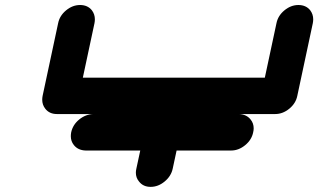

<svg xmlns="http://www.w3.org/2000/svg" viewBox="-20 -728 1240 748"><path d="M1142.6 -708.5Q1171.9 -708.5 1188.5 -688Q1200.2 -672.4 1200.2 -652.8Q1200.2 -645.5 1198.7 -637.7L1138.2 -354.5Q1132.3 -325.2 1106.9 -304.4Q1081.5 -283.7 1052.2 -283.7H910.6Q940.4 -282.7 956.5 -262.2Q968.3 -247.6 968.3 -228Q968.3 -220.7 966.3 -212.4Q960.4 -183.1 935.1 -162.4Q909.7 -141.6 880.4 -141.6H668L652.8 -70.8Q646.5 -41.5 621.3 -20.8Q596.2 0 566.9 0Q537.6 0 521.5 -21Q509.3 -35.6 509.3 -55.2Q509.3 -62.5 511.2 -70.8L526.4 -141.6H313.5Q283.7 -142.6 267.6 -163.1Q255.9 -177.7 255.9 -197.3Q255.9 -204.6 257.3 -212.4Q263.7 -242.2 288.6 -262.5Q313.5 -282.7 343.3 -283.7H201.7Q172.4 -283.7 156.2 -304.7Q144.5 -319.8 144.5 -339.4Q144.5 -346.7 146 -354.5L206.5 -637.7Q212.4 -667 237.5 -687.7Q262.7 -708.5 292 -708.5Q321.3 -708.5 337.9 -688Q349.6 -672.4 349.6 -652.8Q349.6 -645.5 348.1 -637.7L302.7 -425.3H1011.7L1057.1 -637.7Q1063 -667 1088.1 -687.7Q1113.3 -708.5 1142.6 -708.5Z"/></svg>

Font: Robtronika
Style: Italic
Weight: 400
Italic angle: -12°
Designer: GGBot
Version: 1.00